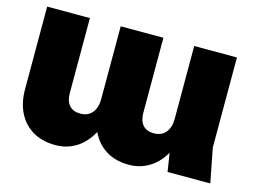

<svg xmlns="http://www.w3.org/2000/svg" viewBox="-102 -926 1475 1120"><g transform="rotate(15 635.5 -366.0)"><path d="M1240 0H982L942 -255V-750H1200V-206ZM753 18Q672 18 615 -17Q558 -52 528 -114.5Q498 -177 498 -261V-750H756V-297Q756 -249 779 -223Q802 -197 845 -197Q876 -197 897.5 -210.5Q919 -224 930.5 -249.5Q942 -275 942 -311L1017 -273Q1003 -176 964.5 -111Q926 -46 871.5 -14Q817 18 753 18ZM310 18Q229 18 172 -15.5Q115 -49 84.5 -109.5Q54 -170 54 -251V-750H312V-297Q312 -249 335 -223Q358 -197 401 -197Q432 -197 453.5 -210.5Q475 -224 486.5 -249.5Q498 -275 498 -311L573 -273Q559 -176 521 -111Q483 -46 428.5 -14Q374 18 310 18Z"/></g></svg>

Font: Unbounded Black
Style: Regular
Weight: 900
Designer: Luke Prowse, Jean-Baptiste Morizot, Fátima Lázaro, Florian Runge
Foundry: NaN
Version: Version 1.701;gftools[0.9.28.dev5+ged2979d]